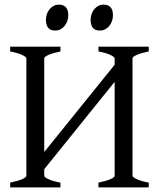

<svg xmlns="http://www.w3.org/2000/svg" viewBox="-20 -819 704 839"><path d="M24.4 0V-21Q57.6 -27.8 76.4 -35.9Q95.2 -43.9 95.2 -50.8V-564Q95.2 -569.8 77.4 -578.6Q59.6 -587.4 24.4 -594.2V-615.2H244.1V-594.2Q210.9 -587.4 192.1 -579.1Q173.3 -570.8 173.3 -564V-154.8L481 -536.1V-564Q481 -569.8 463.1 -578.6Q445.3 -587.4 410.2 -594.2V-615.2H629.9V-594.2Q596.7 -587.4 577.9 -579.1Q559.1 -570.8 559.1 -564V-50.8Q559.1 -44.9 576.9 -36.4Q594.7 -27.8 629.9 -21V0H410.2V-21Q443.4 -27.8 462.2 -35.9Q481 -43.9 481 -50.8V-461.4L173.3 -79.6V-50.8Q173.3 -44.9 190.9 -36.4Q208.5 -27.8 244.1 -21V0ZM473.6 -752.4Q473.6 -738.8 469.2 -726.6Q464.8 -714.4 457.3 -705.3Q449.7 -696.3 439.5 -690.9Q429.2 -685.5 417 -685.5Q395 -685.5 385.5 -697.8Q376 -710 376 -732.4Q376 -746.1 380.4 -758.3Q384.8 -770.5 392.6 -779.5Q400.4 -788.6 410.4 -793.7Q420.4 -798.8 432.1 -798.8Q473.6 -798.8 473.6 -752.4ZM278.3 -752.4Q278.3 -738.8 273.9 -726.6Q269.5 -714.4 262 -705.3Q254.4 -696.3 244.1 -690.9Q233.9 -685.5 221.7 -685.5Q199.7 -685.5 190.2 -697.8Q180.7 -710 180.7 -732.4Q180.7 -746.1 185.1 -758.3Q189.5 -770.5 197.3 -779.5Q205.1 -788.6 215.1 -793.7Q225.1 -798.8 236.8 -798.8Q278.3 -798.8 278.3 -752.4Z"/></svg>

Font: Gentium Plus CyrE
Style: Regular
Weight: 400
Designer: J. Victor Gaultney, Annie Olsen, Iska Routamaa, Becca Hirsbrunner
Foundry: SIL International
Version: Version 5.000